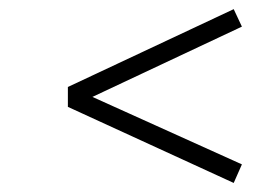

<svg xmlns="http://www.w3.org/2000/svg" viewBox="-20 -445 614 424"><path d="M129.9 -209V-252.9L496.1 -424.8L514.2 -386.2L184.1 -231L514.2 -82L496.1 -41Z"/></svg>

Font: Dehuti
Style: Italic
Weight: 400
Version: Version 1.2